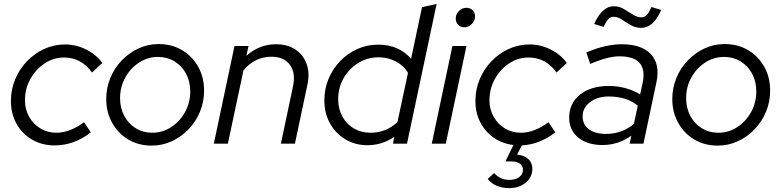

<svg xmlns="http://www.w3.org/2000/svg" viewBox="-20 -737 4011 985"><path d="M260 9Q196 9 145 -20.5Q94 -50 65 -101.5Q36 -153 36 -219Q36 -278 58 -330.5Q80 -383 118.5 -423Q157 -463 207 -486Q257 -509 314 -509Q370 -509 422 -483Q474 -457 505 -414L452 -365Q397 -442 309 -442Q255 -442 209.5 -412Q164 -382 136 -332Q108 -282 108 -222Q108 -176 129.5 -138Q151 -100 187.5 -78Q224 -56 269 -56Q305 -56 340.5 -70Q376 -84 411 -110L446 -58Q360 9 260 9Z M758 10Q691 10 638.5 -21Q586 -52 555.5 -106.5Q525 -161 525 -229Q525 -286 546 -337Q567 -388 604.5 -427Q642 -466 690.5 -488.5Q739 -511 794 -511Q861 -511 913.5 -480Q966 -449 996.5 -395Q1027 -341 1027 -272Q1027 -215 1006 -164Q985 -113 947.5 -74Q910 -35 861.5 -12.5Q813 10 758 10ZM761 -56Q814 -56 858.5 -85Q903 -114 929.5 -162.5Q956 -211 956 -268Q956 -319 934.5 -359Q913 -399 875.5 -422Q838 -445 791 -445Q738 -445 693.5 -416Q649 -387 622.5 -339Q596 -291 596 -233Q596 -183 617.5 -142.5Q639 -102 676.5 -79Q714 -56 761 -56Z M1077 0 1183 -501H1255L1244 -451Q1311 -510 1396 -510Q1455 -510 1495.5 -483Q1536 -456 1553 -409Q1570 -362 1557 -302L1493 0H1421L1483 -293Q1498 -362 1467.5 -404Q1437 -446 1372 -446Q1288 -446 1229 -376L1149 0Z M1865 8Q1802 8 1752 -22Q1702 -52 1673 -104Q1644 -156 1644 -222Q1644 -281 1665.5 -332.5Q1687 -384 1725 -423.5Q1763 -463 1813 -485.5Q1863 -508 1920 -508Q2025 -508 2089 -436L2145 -700L2220 -717L2068 0H1996L2003 -35Q1940 8 1865 8ZM1881 -56Q1961 -56 2019 -111L2073 -363Q2053 -399 2012 -421Q1971 -443 1922 -443Q1865 -443 1818 -414Q1771 -385 1743 -336.5Q1715 -288 1715 -228Q1715 -178 1736.5 -139Q1758 -100 1795.5 -78Q1833 -56 1881 -56Z M2362 -597Q2343 -597 2330.5 -610Q2318 -623 2318 -642Q2318 -664 2334.5 -680.5Q2351 -697 2373 -697Q2392 -697 2404.5 -684.5Q2417 -672 2417 -653Q2417 -631 2400.5 -614Q2384 -597 2362 -597ZM2195 0 2301 -501H2373L2267 0Z M2592 228Q2520 228 2482 181L2515 151Q2547 186 2593 186Q2624 186 2643.5 171.5Q2663 157 2663 134Q2663 114 2647 102.5Q2631 91 2602 91H2573L2614 7Q2557 0 2513 -30.5Q2469 -61 2444 -109.5Q2419 -158 2419 -219Q2419 -278 2441 -330.5Q2463 -383 2501.5 -423Q2540 -463 2590 -486Q2640 -509 2697 -509Q2753 -509 2805 -483Q2857 -457 2888 -414L2835 -365Q2780 -442 2692 -442Q2638 -442 2592.5 -412Q2547 -382 2519 -332Q2491 -282 2491 -222Q2491 -176 2512.5 -138Q2534 -100 2570.5 -78Q2607 -56 2652 -56Q2688 -56 2723.5 -70Q2759 -84 2794 -110L2829 -58Q2749 4 2657 9L2633 56Q2670 60 2690.5 79Q2711 98 2711 129Q2711 172 2677 200Q2643 228 2592 228Z M3071 7Q2994 7 2947 -31Q2900 -69 2900 -133Q2900 -207 2955.5 -251.5Q3011 -296 3104 -296Q3148 -296 3189.5 -284.5Q3231 -273 3264 -253L3277 -312Q3305 -448 3158 -448Q3098 -448 3008 -409L2988 -468Q3040 -490 3085 -500Q3130 -510 3170 -510Q3272 -510 3319.5 -458.5Q3367 -407 3348 -317L3281 0H3210L3219 -41Q3152 7 3071 7ZM3090 -50Q3169 -50 3232 -101L3252 -195Q3195 -242 3103 -242Q3045 -242 3007 -213Q2969 -184 2969 -140Q2969 -98 3001 -74Q3033 -50 3090 -50ZM3077 -599 3028 -614Q3069 -705 3129 -705Q3157 -705 3181 -690.5Q3205 -676 3227.5 -662Q3250 -648 3270 -648Q3286 -648 3297.5 -659.5Q3309 -671 3322 -701L3372 -686Q3333 -594 3269 -594Q3241 -594 3216.5 -608Q3192 -622 3170.5 -636.5Q3149 -651 3128 -651Q3113 -651 3101 -639Q3089 -627 3077 -599Z M3662 10Q3595 10 3542.5 -21Q3490 -52 3459.5 -106.5Q3429 -161 3429 -229Q3429 -286 3450 -337Q3471 -388 3508.5 -427Q3546 -466 3594.5 -488.5Q3643 -511 3698 -511Q3765 -511 3817.5 -480Q3870 -449 3900.5 -395Q3931 -341 3931 -272Q3931 -215 3910 -164Q3889 -113 3851.5 -74Q3814 -35 3765.5 -12.5Q3717 10 3662 10ZM3665 -56Q3718 -56 3762.5 -85Q3807 -114 3833.5 -162.5Q3860 -211 3860 -268Q3860 -319 3838.5 -359Q3817 -399 3779.5 -422Q3742 -445 3695 -445Q3642 -445 3597.5 -416Q3553 -387 3526.5 -339Q3500 -291 3500 -233Q3500 -183 3521.5 -142.5Q3543 -102 3580.5 -79Q3618 -56 3665 -56Z"/></svg>

Font: Red Hat Display
Style: Italic
Weight: 400
Italic angle: -12°
Designer: Pentagram, MCKL
Foundry: Pentagram, MCKL
Version: Version 1.023; ttfautohint (v1.8.3)